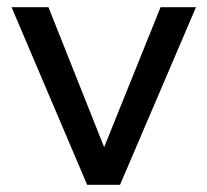

<svg xmlns="http://www.w3.org/2000/svg" viewBox="-20 -511 573 531"><path d="M221 0 12 -491H114L276 -84H260L424 -491H522L312 0Z"/></svg>

Font: Nunito Sans 12pt ExtraLight 10pt Medium
Style: Regular
Weight: 500
Version: Version 3.101;gftools[0.9.27]